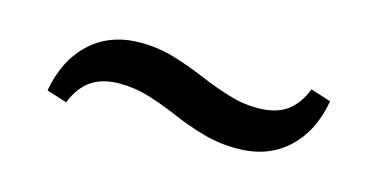

<svg xmlns="http://www.w3.org/2000/svg" viewBox="-32 -375 636 324"><g transform="rotate(15 286.5 -213.5)"><path d="M387.9 -148.4Q356.5 -148.4 328.2 -156.5Q300 -164.5 273.8 -175.8Q247.6 -187.1 221.8 -195.2Q196 -203.2 169.4 -203.2Q139.5 -203.2 120.2 -190.3Q100.8 -177.4 89.5 -149.2L54 -160.5Q63.7 -215.3 98 -247.2Q132.3 -279 185.5 -279Q216.1 -279 244.4 -270.6Q272.6 -262.1 299.2 -250.8Q325.8 -239.5 351.6 -231.5Q377.4 -223.4 404 -223.4Q434.7 -223.4 453.6 -236.3Q472.6 -249.2 483.9 -277.4L519.4 -266.1Q509.7 -211.3 475.4 -179.8Q441.1 -148.4 387.9 -148.4Z"/></g></svg>

Font: Playfair 9pt
Style: Bold
Weight: 700
Designer: Claus Eggers Sørensen
Foundry: Claus Eggers Sørensen
Version: Version 2.203